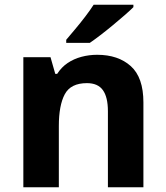

<svg xmlns="http://www.w3.org/2000/svg" viewBox="-20 -786 697 806"><path d="M388 -556Q476 -556 529 -508.5Q582 -461 582 -356V0H433V-319Q433 -378 412 -407.5Q391 -437 345 -437Q277 -437 252 -390.5Q227 -344 227 -257V0H78V-546H192L212 -476H220Q238 -504 264 -521.5Q290 -539 322 -547.5Q354 -556 388 -556ZM540 -756Q526 -742 503 -722Q480 -702 453.5 -680Q427 -658 401.5 -638.5Q376 -619 357 -606H258V-619Q274 -638 295.5 -663.5Q317 -689 338 -716.5Q359 -744 373 -766H540Z"/></svg>

Font: Noto Sans Canadian Aboriginal
Style: Regular
Weight: 400
Designer: Monotype Design Team, Typotheque's Kevin King
Foundry: Monotype Imaging Inc.
Version: Version 2.002